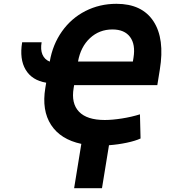

<svg xmlns="http://www.w3.org/2000/svg" viewBox="-20 -757 896 1013"><path d="M96.9 -534.1H199.6Q192.8 -495.4 204 -469.1Q215.2 -442.8 242.5 -431.8Q257.8 -522 307 -591.4Q356.2 -660.9 430.9 -698.9Q505.7 -736.9 594.5 -736.9Q729 -736.9 789.6 -644.9Q850.1 -552.9 823.2 -389.6L810 -307.9H371.1L368.6 -292.6Q354.8 -211.6 396.7 -167.8Q438.6 -123.9 532.7 -123.9Q572.1 -123.9 623 -131.9Q674 -139.9 718.4 -153.8L721.6 -26.3Q693.9 -13.5 648.4 -3.9Q603 5.7 555 9.2L518.1 235.8H371.1L409.1 2.1Q299.4 -21.3 249.5 -98Q199.6 -174.7 219.1 -292.6L223.7 -320.7Q148.8 -333.1 115.4 -389Q82 -445 96.9 -534.1ZM391.7 -432.5H681.1L684.3 -452.4Q695.7 -522.4 666.2 -562Q636.7 -601.6 573.2 -601.6Q503.9 -601.6 454.7 -555.8Q405.5 -509.9 391.7 -432.5Z"/></svg>

Font: Karasuma Gothic
Style: Bold Italic
Weight: 700
Italic angle: 9.39998°
Designer: Rasmus Andersson / Ryoko Nishizuka
Foundry: Genbu
Version: Version 1.00